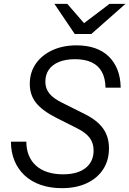

<svg xmlns="http://www.w3.org/2000/svg" viewBox="-20 -970 673 999"><path d="M302 9Q241 9 192 -8Q143 -25 108.5 -57Q74 -89 55.5 -133.5Q37 -178 37 -233H117Q117 -193 130 -161.5Q143 -130 167.5 -108Q192 -86 227.5 -74.5Q263 -63 308 -63Q384 -63 425.5 -96Q467 -129 467 -187Q467 -226 446.5 -253Q426 -280 382 -302L273 -357Q200 -394 167.5 -435Q135 -476 135 -533Q135 -593 166 -638Q197 -683 252 -708.5Q307 -734 378 -734Q432 -734 474 -719.5Q516 -705 545.5 -676.5Q575 -648 591 -607.5Q607 -567 608 -514H529Q528 -563 510 -596Q492 -629 457 -645.5Q422 -662 370 -662Q322 -662 287.5 -648Q253 -634 234.5 -608Q216 -582 216 -544Q216 -510 236.5 -484Q257 -458 304 -435L420 -377Q485 -345 516 -302Q547 -259 547 -198Q547 -136 517 -89.5Q487 -43 432 -17Q377 9 302 9ZM369 -793 263 -950H330L449 -813H369L550 -950H633L455 -793Z"/></svg>

Font: Instrument Sans
Style: Italic
Weight: 400
Italic angle: -13°
Designer: Rodrigo Fuenzalida
Foundry: fragTYPE
Version: Version 1.000;gftools[0.9.28]